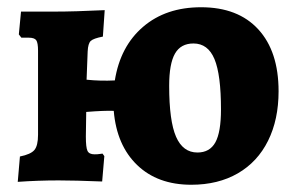

<svg xmlns="http://www.w3.org/2000/svg" viewBox="-20 -498 810 530"><path d="M749 -246Q749 -168 720 -109.5Q691 -51 636.5 -19.5Q582 12 508 12Q415 12 358.5 -42.5Q302 -97 294 -192Q268 -193 218 -189L217 -121Q217 -91 221.5 -81.5Q226 -72 241 -72Q250 -72 255.5 -73Q261 -74 263 -74L268 -67L262 3Q187 0 142 0Q85 0 29 4L35 -66Q65 -72 75 -84Q85 -96 85 -126V-358Q85 -380 80 -387Q75 -394 59 -394H39L32 -403L38 -466H132Q185 -466 269 -470L264 -397Q238 -392 230.5 -385Q223 -378 222 -356L219 -278Q257 -274 297 -276Q312 -370 375 -424Q438 -478 535 -478Q637 -478 693 -417Q749 -356 749 -246ZM590 -196Q590 -292 572 -335Q554 -378 514 -378Q479 -378 463 -350Q447 -322 447 -261Q447 -164 466 -120.5Q485 -77 525 -77Q559 -77 574.5 -105Q590 -133 590 -196Z"/></svg>

Font: Alegreya ExtraBold
Style: Regular
Weight: 800
Designer: Juan Pablo del Peral
Foundry: Huerta Tipografica
Version: Version 2.007; ttfautohint (v1.6)